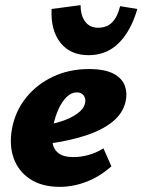

<svg xmlns="http://www.w3.org/2000/svg" viewBox="-20 -712 555 748"><path d="M214 16Q143 16 97 -14.5Q51 -45 33 -96.5Q15 -148 27 -212Q40 -280 82 -332Q124 -384 187 -413.5Q250 -443 326 -443Q388 -443 422 -425Q456 -407 466.5 -377.5Q477 -348 469 -315Q458 -269 417 -236.5Q376 -204 312 -183.5Q248 -163 167 -152L150 -223Q184 -228 219.5 -239.5Q255 -251 280.5 -269Q306 -287 311 -309Q314 -320 311 -330Q308 -340 300 -346Q292 -352 279 -352Q258 -352 240 -334.5Q222 -317 208.5 -288Q195 -259 187 -221Q180 -186 184 -158.5Q188 -131 207.5 -115.5Q227 -100 267 -100Q294 -100 324 -108Q354 -116 383 -134L414 -64Q379 -33 343 -15.5Q307 2 274.5 9Q242 16 214 16ZM325 -497Q254 -497 215.5 -545.5Q177 -594 181 -677L294 -692Q294 -651 312 -627.5Q330 -604 362 -604Q397 -604 417.5 -625.5Q438 -647 448 -688L515 -677Q490 -591 442.5 -544Q395 -497 325 -497Z"/></svg>

Font: Ysabeau Office Black
Style: Italic
Weight: 900
Italic angle: -12°
Designer: Christian Thalmann (Catharsis Fonts)
Version: Version 2.001;gftools[0.9.30]; featfreeze: tnum,lnum,ss02